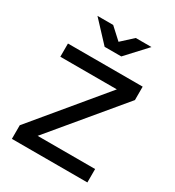

<svg xmlns="http://www.w3.org/2000/svg" viewBox="-165 -772 789 868"><g transform="rotate(30 229.0 -337.5)"><path d="M31 0V-71L330 -431H35V-500H425V-430L125 -70H425V0ZM186 -570 88 -675H170L229 -621L288 -675H370L273 -570Z"/></g></svg>

Font: Questrial
Style: Regular
Weight: 400
Designer: Joe Prince, Laura Meseguer
Foundry: Joe Prince, Laura Meseguer
Version: Version 2.000; ttfautohint (v1.8.3)